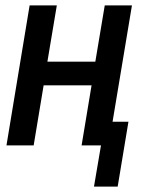

<svg xmlns="http://www.w3.org/2000/svg" viewBox="-20 -540 540 713"><path d="M329 153 355 0H283L320 -223H142L105 0H4L90 -520H191L156 -311H334L369 -520H470L398 -88H457L417 153Z"/></svg>

Font: Iosevka Semibold Oblique
Style: Regular
Weight: 600
Italic angle: -9°
Monospace: yes
Designer: Belleve Invis
Foundry: Belleve Invis
Version: Version 32.5.0; ttfautohint (v1.8.4)